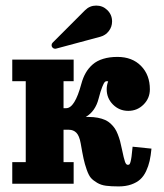

<svg xmlns="http://www.w3.org/2000/svg" viewBox="-20 -665 594 695"><path d="M170.7 -510.7 287.8 -627.9Q304.7 -644.8 328.4 -644.8Q352.1 -644.8 368.9 -628.1Q385.7 -611.3 385.7 -587.4Q385.7 -567.9 373.9 -552.5Q362.1 -537.1 343.3 -532L183.1 -489Q181.2 -488.5 179.7 -488.5Q174.3 -488.5 170.5 -492.3Q166.7 -496.1 166.7 -501.5Q166.7 -506.8 170.7 -510.7ZM24.4 -449.2H246.6V-371.1H210V-273.4H219.7Q250.7 -273.4 274.4 -361.3Q280.5 -384 290.4 -401.2Q300.3 -418.5 315.6 -431.8Q330.8 -445.1 353.4 -452Q376 -459 405.3 -459Q458.5 -459 490.5 -426.4Q522.5 -393.8 522.5 -341.8Q522.5 -309.3 499.6 -286.5Q476.8 -263.7 444.3 -263.7Q411.9 -263.7 389 -286.5Q366.2 -309.3 366.2 -341.8Q366.2 -356.7 371.6 -370.6Q368.9 -371.1 366.2 -371.1Q362.3 -371.1 359.1 -368Q356 -365 350 -350.2Q344 -335.4 336.9 -307.9Q325.2 -262 290.5 -241.7H300.3Q318.8 -241.7 334 -238.8Q349.1 -235.8 360.4 -230.8Q371.6 -225.8 380.5 -217.5Q389.4 -209.2 395.4 -200.4Q401.4 -191.7 406.4 -178.8Q411.4 -166 414.6 -154.4Q417.7 -142.8 420.9 -127Q428.5 -90.3 432.5 -79.3Q436.5 -68.4 442.4 -68.4Q446.3 -68.4 448.2 -69.9Q450.2 -71.5 452.3 -78.4Q454.3 -85.2 456.1 -97.9Q457.8 -110.6 460 -134L528.3 -127Q525.9 -101.6 521.6 -82.5Q517.3 -63.5 508.8 -45.3Q500.2 -27.1 487.5 -15.6Q474.9 -4.2 455.1 2.8Q435.3 9.8 409.4 9.8Q382.3 9.8 364.1 7.4Q345.9 5.1 331.7 -3.3Q317.4 -11.7 309.3 -20.8Q301.3 -29.8 293.9 -50.7Q286.6 -71.5 282.5 -90.8Q278.3 -110.1 272 -146.5Q267.1 -173.8 256.3 -184.6Q245.6 -195.3 229.5 -195.3H210V-78.1H246.6V0H24.4V-78.1H73.2V-371.1H24.4Z"/></svg>

Font: Orelega One
Style: Regular
Weight: 400
Version: Version 1.1 ; ttfautohint (v1.8.3)